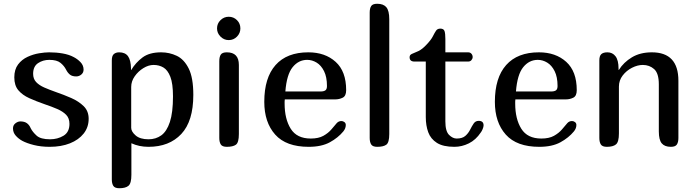

<svg xmlns="http://www.w3.org/2000/svg" viewBox="-20 -780 3704 1020"><path d="M349 -122Q349 -152 331.5 -170Q314 -188 284 -201Q254 -214 218 -226Q172 -242 135.5 -258.5Q99 -275 77.5 -300.5Q56 -326 56 -369Q56 -411 76 -437.5Q96 -464 126.5 -478Q157 -492 188 -497Q219 -502 241 -502Q279 -502 313 -496Q347 -490 371 -477Q391 -467 407.5 -450Q424 -433 424 -410Q424 -394 412 -384Q400 -374 385 -374Q363 -374 351 -384Q339 -394 331 -410Q321 -430 301.5 -446Q282 -462 242 -462Q208 -462 182 -444.5Q156 -427 156 -388Q156 -361 172 -344Q188 -327 215.5 -315Q243 -303 277 -291Q318 -277 358 -259.5Q398 -242 424.5 -216Q451 -190 451 -149Q451 -104 424.5 -70.5Q398 -37 351.5 -18.5Q305 0 244 0Q198 0 160 -9.5Q122 -19 98 -32Q78 -43 63.5 -59.5Q49 -76 49 -98Q49 -115 62 -125Q75 -135 88 -135Q110 -135 123 -125.5Q136 -116 143 -99Q153 -79 174.5 -59.5Q196 -40 246 -40Q286 -40 317.5 -59Q349 -78 349 -122Z M574 -459Q574 -484 585 -493Q596 -502 613 -502Q645 -502 660 -481.5Q675 -461 676 -416V-408H677Q701 -448 737.5 -475Q774 -502 836 -502Q880 -502 919 -483.5Q958 -465 982.5 -416Q1007 -367 1007 -276Q1007 -136 943 -68Q879 0 769 0Q719 0 678 -19V149Q678 194 662.5 207Q647 220 614 220Q590 220 582 207.5Q574 195 574 173ZM899 -268Q899 -336 885 -372Q871 -408 848 -421.5Q825 -435 796 -435Q769 -435 741.5 -418Q714 -401 695.5 -374.5Q677 -348 677 -318V-101Q677 -81 700.5 -60.5Q724 -40 769 -40Q808 -40 837 -61Q866 -82 882.5 -132Q899 -182 899 -268Z M1249 -68Q1249 -23 1233.5 -11.5Q1218 0 1185 0Q1161 0 1153 -12.5Q1145 -25 1145 -47V-455Q1145 -478 1153 -490Q1161 -502 1185 -502Q1249 -502 1249 -435ZM1133 -629Q1133 -655 1151.5 -673Q1170 -691 1195 -691Q1221 -691 1239 -673Q1257 -655 1257 -629Q1257 -604 1239 -585.5Q1221 -567 1195 -567Q1170 -567 1151.5 -585.5Q1133 -604 1133 -629Z M1769 -126Q1779 -137 1794 -137Q1802 -137 1809.5 -131.5Q1817 -126 1817 -116Q1817 -98 1804 -82Q1776 -48 1732 -24Q1688 0 1620 0Q1500 0 1442 -65Q1384 -130 1384 -239Q1384 -367 1444 -434.5Q1504 -502 1618 -502Q1707 -502 1763 -451.5Q1819 -401 1819 -301Q1819 -270 1800.5 -261Q1782 -252 1762 -252H1493Q1492 -246 1492 -240.5Q1492 -235 1492 -230Q1492 -148 1524.5 -96Q1557 -44 1631 -44Q1672 -44 1698 -58.5Q1724 -73 1740.5 -92.5Q1757 -112 1769 -126ZM1612 -462Q1566 -462 1534.5 -423Q1503 -384 1496 -294H1683Q1700 -294 1708.5 -300Q1717 -306 1717 -323Q1717 -371 1701.5 -402Q1686 -433 1662 -447.5Q1638 -462 1612 -462Z M2048 -68Q2048 -23 2032.5 -11.5Q2017 0 1984 0Q1960 0 1952 -12.5Q1944 -25 1944 -47V-713Q1944 -736 1952 -748Q1960 -760 1984 -760Q2017 -760 2032.5 -741.5Q2048 -723 2048 -678Z M2394 0Q2334 0 2301 -21Q2268 -42 2255 -77.5Q2242 -113 2242 -158V-453H2182Q2156 -453 2156 -476Q2156 -489 2169 -494Q2182 -499 2202.5 -508.5Q2223 -518 2246 -543Q2270 -568 2279.5 -587Q2289 -606 2296.5 -617Q2304 -628 2319 -628Q2337 -628 2341.5 -615Q2346 -602 2346 -573V-502H2467Q2478 -502 2484.5 -494.5Q2491 -487 2491 -477Q2491 -468 2484.5 -460.5Q2478 -453 2467 -453H2346V-135Q2346 -83 2365.5 -63.5Q2385 -44 2406 -44Q2436 -44 2452 -58Q2468 -72 2477.5 -91Q2487 -110 2496.5 -124Q2506 -138 2523 -138Q2549 -138 2549 -114Q2549 -106 2544 -94Q2539 -82 2534 -76Q2508 -37 2471 -18.5Q2434 0 2394 0Z M2994 -126Q3004 -137 3019 -137Q3027 -137 3034.5 -131.5Q3042 -126 3042 -116Q3042 -98 3029 -82Q3001 -48 2957 -24Q2913 0 2845 0Q2725 0 2667 -65Q2609 -130 2609 -239Q2609 -367 2669 -434.5Q2729 -502 2843 -502Q2932 -502 2988 -451.5Q3044 -401 3044 -301Q3044 -270 3025.5 -261Q3007 -252 2987 -252H2718Q2717 -246 2717 -240.5Q2717 -235 2717 -230Q2717 -148 2749.5 -96Q2782 -44 2856 -44Q2897 -44 2923 -58.5Q2949 -73 2965.5 -92.5Q2982 -112 2994 -126ZM2837 -462Q2791 -462 2759.5 -423Q2728 -384 2721 -294H2908Q2925 -294 2933.5 -300Q2942 -306 2942 -323Q2942 -371 2926.5 -402Q2911 -433 2887 -447.5Q2863 -462 2837 -462Z M3164 -459Q3164 -483 3174.5 -492.5Q3185 -502 3207 -502Q3234 -502 3250 -481Q3266 -460 3266 -416V-409H3268Q3293 -449 3337 -475.5Q3381 -502 3443 -502Q3584 -502 3584 -351V-47Q3584 -25 3576 -12.5Q3568 0 3544 0Q3511 0 3495.5 -18.5Q3480 -37 3480 -82V-332Q3480 -391 3455 -413Q3430 -435 3395 -435Q3367 -435 3337.5 -420Q3308 -405 3288 -379Q3268 -353 3268 -320V-71Q3268 -26 3252.5 -13Q3237 0 3204 0Q3180 0 3172 -12.5Q3164 -25 3164 -47Z"/></svg>

Font: Marmelad
Style: Regular
Weight: 400
Designer: Manvel Shmavonyan
Foundry: Cyreal
Version: Version 1.110; ttfautohint (v1.8.4.7-5d5b)